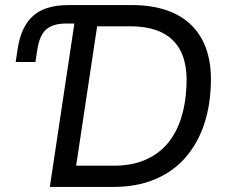

<svg xmlns="http://www.w3.org/2000/svg" viewBox="-20 -739 899 759"><path d="M177 0 274 -646H241Q189 -646 162 -622Q135 -598 127 -539L120 -494H42L50 -547Q63 -633 110.5 -676Q158 -719 252 -719H499Q660 -719 741 -635Q822 -551 813 -394Q809 -307 782.5 -235Q756 -163 708 -110.5Q660 -58 589.5 -29Q519 0 426 0ZM281 -84H430Q501 -84 554 -107Q607 -130 642 -171.5Q677 -213 695.5 -270.5Q714 -328 717 -397Q724 -515 668 -575Q612 -635 495 -635H364Z"/></svg>

Font: Nunitoga
Style: Medium Italic
Weight: 500
Italic angle: -9°
Designer: Vernon Adams
Foundry: Vernon Adams
Version: Version 1.0